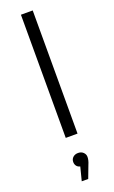

<svg xmlns="http://www.w3.org/2000/svg" viewBox="-189 -783 647 1087"><g transform="rotate(-20 134.5 -240.0)"><path d="M99 -742H170V0H99ZM178 143Q178 163 167 188L139 262H100L121 180Q107 177 99.5 167Q92 157 92 143Q92 126 104 115Q116 104 135 104Q154 104 166 115.5Q178 127 178 143Z"/></g></svg>

Font: Montserrat-Regular
Style: Regular
Weight: 400
Version: Version 7.200